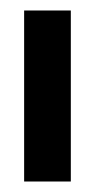

<svg xmlns="http://www.w3.org/2000/svg" viewBox="-20 -346 185 366"><path d="M26 0H115V-326H26Z"/></svg>

Font: Rabbid Highway Sign II Hop
Style: Regular
Weight: 400
Foundry: Cannot Into Space Fonts
Version: Version 0.277